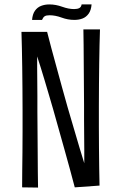

<svg xmlns="http://www.w3.org/2000/svg" viewBox="-20 -848 549 868"><path d="M77 -704H193Q201 -671 212 -631Q223 -591 235 -546.5Q247 -502 260 -455Q273 -408 286 -362Q301 -312 314.5 -265Q328 -218 340 -178.5Q352 -139 361 -110Q361 -140 361 -172Q361 -204 360.5 -237Q360 -270 360 -304.5Q360 -339 360 -374Q360 -406 359.5 -439.5Q359 -473 359 -507Q359 -541 358.5 -575.5Q358 -610 358 -645Q358 -680 357 -715H432Q431 -684 430 -645Q429 -606 428.5 -561.5Q428 -517 427.5 -468Q427 -419 427 -369Q427 -321 427 -273Q427 -225 427.5 -178.5Q428 -132 428.5 -89Q429 -46 430 -9L318 -1Q308 -39 296.5 -81.5Q285 -124 272 -170Q259 -216 246 -262.5Q233 -309 220 -355Q210 -389 200.5 -421.5Q191 -454 182 -484Q173 -514 164.5 -541.5Q156 -569 148 -593Q148 -569 148 -540.5Q148 -512 148.5 -480.5Q149 -449 149 -414Q149 -379 149 -342Q149 -311 149.5 -278.5Q150 -246 150 -212Q150 -178 150.5 -143Q151 -108 151 -72Q151 -36 152 0L80 -1Q80 -35 80.5 -75Q81 -115 81.5 -160Q82 -205 82 -253Q82 -301 82 -349Q82 -399 81.5 -447.5Q81 -496 80.5 -542Q80 -588 79 -629Q78 -670 77 -704ZM170 -758H125Q127 -784 138 -799.5Q149 -815 166 -821.5Q183 -828 203 -828Q232 -828 261 -817.5Q290 -807 315 -807Q330 -807 338.5 -811.5Q347 -816 349 -828H394Q392 -802 381 -786.5Q370 -771 353.5 -764.5Q337 -758 316 -758Q287 -758 258.5 -768.5Q230 -779 204 -779Q189 -779 182 -774.5Q175 -770 170 -758Z"/></svg>

Font: Truculenta
Style: Regular
Weight: 400
Designer: Ivan Castro, Eva Sanz & Omnibus-Type Team
Foundry: Omnibus-Type
Version: Version 1.002